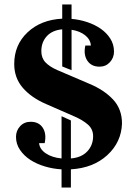

<svg xmlns="http://www.w3.org/2000/svg" viewBox="-20 -773 620 864"><path d="M257 71V-11Q219 -13 182 -24Q145 -35 116.5 -53.5Q88 -72 70 -98.5Q52 -125 52 -157Q52 -185 70.5 -205Q89 -225 118 -225Q155 -225 172.5 -198Q190 -171 181 -129H156Q158 -102 186 -83Q214 -64 257 -60V-250L299 -231V-60Q347 -64 373 -92Q399 -120 399 -160Q399 -192 375.5 -212.5Q352 -233 315 -249L187 -305Q120 -334 82 -378.5Q44 -423 44 -485Q44 -571 104 -627.5Q164 -684 260 -689V-753H302V-688Q338 -685 372.5 -673.5Q407 -662 433.5 -643.5Q460 -625 476.5 -599Q493 -573 493 -541Q493 -513 474.5 -493Q456 -473 428 -473Q391 -473 373 -500Q355 -527 364 -568H389Q387 -595 363.5 -614Q340 -633 302 -639V-457L260 -474V-641Q215 -637 190.5 -610Q166 -583 166 -543Q166 -512 184.5 -492.5Q203 -473 237 -458L382 -396Q449 -368 489 -325Q529 -282 529 -217Q526 -133 463 -75Q400 -17 299 -11V71Z"/></svg>

Font: Redaction
Style: Bold
Weight: 700
Designer: Jeremy Mickel / Forest Young
Foundry: MCKL
Version: Version 2.001; Redaction Bold